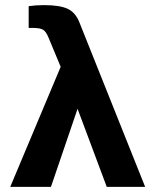

<svg xmlns="http://www.w3.org/2000/svg" viewBox="-20 -730 587 750"><path d="M397 0 283 -305 179 0H20L217 -469L170 -582Q160 -607 148 -614Q136 -621 107 -621H92V-706Q121 -710 152 -710Q214 -710 244.5 -695.5Q275 -681 290 -643L547 0Z"/></svg>

Font: Play
Style: Bold
Weight: 700
Designer: Jonas Hecksher (Cyrillic expansion: Cyreal)
Foundry: Jonas Hecksher, Playtype, e-types AS
Version: Version 2.101; ttfautohint (v1.5.65-e2d9)